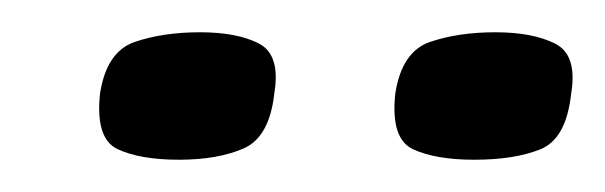

<svg xmlns="http://www.w3.org/2000/svg" viewBox="-20 -558 375 119"><path d="M274 -459Q250 -459 236 -465.5Q222 -472 225 -500Q229 -526 246.5 -532Q264 -538 287 -538Q310 -538 324 -531Q338 -524 334 -500Q331 -472 315 -465.5Q299 -459 274 -459ZM91 -459Q67 -459 53 -465.5Q39 -472 42 -500Q46 -526 63.5 -532Q81 -538 104 -538Q127 -538 140.5 -531Q154 -524 150 -500Q147 -473 131 -466Q115 -459 91 -459Z"/></svg>

Font: Genos
Style: Bold Italic
Weight: 700
Italic angle: -8°
Version: Version 1.010